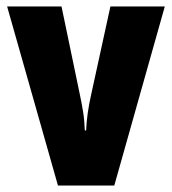

<svg xmlns="http://www.w3.org/2000/svg" viewBox="-20 -573 531 593"><path d="M159 0 2 -553H170L226 -284Q232 -256 236.5 -228.5Q241 -201 242 -170H246Q247 -196 251 -224Q255 -252 262 -283L321 -553H489L333 0Z"/></svg>

Font: Noto Sans Kannada ExtraCondensed Black
Style: Regular
Weight: 900
Width: 2
Designer: Jelle Bosma - Monotype Design Team
Foundry: Monotype Imaging Inc.
Version: Version 2.005; ttfautohint (v1.8.4.7-5d5b)